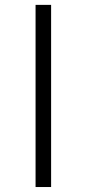

<svg xmlns="http://www.w3.org/2000/svg" viewBox="-20 -751 341 772"><path d="M123 1V-731.4H185.5V1Z"/></svg>

Font: Gen Shin Gothic Light
Style: Regular
Weight: 200
Designer: [Source Han Sans]
Ryoko NISHIZUKA  (kana & ideographs); Paul D. Hunt (Latin, Greek & Cyrillic); Wenlong ZHANG  (bopomofo
Version: Version 1.002.20150607